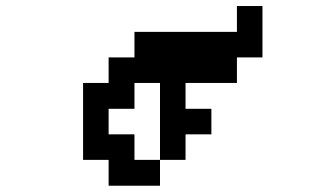

<svg xmlns="http://www.w3.org/2000/svg" viewBox="-20 -546 1040 624"><path d="M250 -26.4V-276.4H333V-359.4H417V-442.4H750V-526.4H833V-359.4H750V-276.4H583V-192.4H667V-109.4H583V-26.4H500V57.6H333V-26.4ZM500 -26.4V-276.4H417V-192.4H333V-109.4H417V-26.4Z"/></svg>

Font: KH Dot Dougenzaka 12
Style: Regular
Weight: 400
Designer: Original version for X68000 by Keitarou Hiraki (http://hp.vector.co.jp/authors/VA000874/) / TrueType conversion by Homem
Version: Version 1.00.20150527